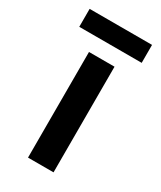

<svg xmlns="http://www.w3.org/2000/svg" viewBox="-147 -602 552 658"><g transform="rotate(30 129.5 -273.5)"><path d="M79 -418H180V0H79ZM7 -547H254V-476H7Z"/></g></svg>

Font: Reem Kufi Fun
Style: Regular
Weight: 400
Designer: Khaled Hosny
Version: Version 1.005